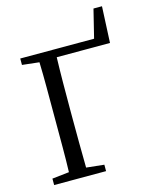

<svg xmlns="http://www.w3.org/2000/svg" viewBox="-121 -901 786 982"><g transform="rotate(-15 271.5 -410.0)"><path d="M42 0V-34L132 -44Q134 -106 134 -175Q134 -244 134 -312V-359Q134 -425 134 -493.5Q134 -562 132 -626L42 -636V-670H433L470 -820H515L506 -628H224Q222 -564 221.5 -495.5Q221 -427 221 -359V-312Q221 -244 221.5 -175.5Q222 -107 223 -44L317 -34V0Z"/></g></svg>

Font: Source Serif 4 Subhead
Style: Regular
Weight: 400
Designer: Frank Grießhammer
Foundry: Adobe Systems Incorporated
Version: Version 4.004;hotconv 1.0.117;makeotfexe 2.5.65602